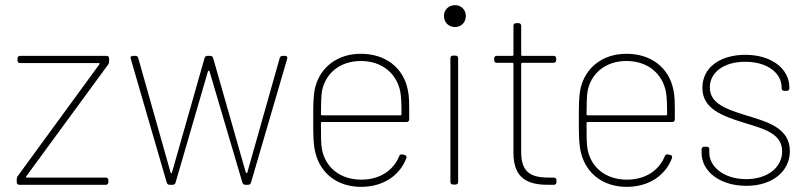

<svg xmlns="http://www.w3.org/2000/svg" viewBox="-20 -718 3139 746"><path d="M55 0H391C397 0 401 -4 401 -10V-18C401 -24 397 -28 391 -28H84C81 -28 80 -31 82 -33L400 -467C403 -471 404 -475 404 -480V-491C404 -497 400 -501 394 -501H58C52 -501 48 -497 48 -491V-483C48 -477 52 -473 58 -473H364C367 -473 368 -470 366 -468L49 -34C46 -30 45 -26 45 -21V-10C45 -4 49 0 55 0Z M639 0H651C657 0 660 -3 662 -8L788 -441C789 -444 793 -444 794 -441L922 -8C924 -3 927 0 933 0H944C950 0 953 -3 955 -8L1096 -490C1098 -497 1094 -501 1087 -501H1078C1072 -501 1069 -498 1067 -493L941 -48C940 -45 936 -45 935 -48L808 -493C806 -498 803 -501 797 -501H786C780 -501 777 -498 775 -493L648 -47C647 -44 644 -44 643 -47L517 -493C516 -498 512 -501 506 -501H497C491 -501 487 -498 487 -493C487 -492 488 -491 488 -490L628 -8C630 -3 633 0 639 0Z M1384 -20C1301 -20 1244 -68 1231 -138C1227 -156 1227 -190 1227 -240C1227 -243 1229 -244 1231 -244H1560C1566 -244 1570 -248 1570 -255C1570 -327 1570 -344 1564 -371C1547 -453 1480 -509 1382 -509C1289 -509 1223 -455 1204 -376C1197 -344 1197 -309 1197 -252C1197 -196 1197 -156 1206 -122C1226 -45 1290 8 1383 8C1470 8 1534 -37 1559 -104C1561 -110 1558 -115 1552 -116L1543 -118C1537 -119 1533 -117 1531 -111C1509 -57 1457 -20 1384 -20ZM1382 -481C1465 -481 1521 -432 1535 -363C1539 -346 1540 -311 1540 -274C1540 -271 1538 -270 1536 -270H1231C1229 -270 1227 -271 1227 -274C1227 -313 1228 -346 1231 -364C1244 -432 1300 -481 1382 -481Z M1748 -613C1772 -613 1790 -631 1790 -656C1790 -680 1772 -698 1748 -698C1723 -698 1705 -680 1705 -656C1705 -631 1723 -613 1748 -613ZM1740 -1H1750C1756 -1 1760 -5 1760 -11V-492C1760 -498 1756 -502 1750 -502H1740C1734 -502 1730 -498 1730 -492V-11C1730 -5 1734 -1 1740 -1Z M2112 -28C2041 -28 2005 -50 2005 -127V-470C2005 -472 2007 -474 2009 -474H2131C2137 -474 2141 -478 2141 -484V-491C2141 -497 2137 -501 2131 -501H2009C2007 -501 2005 -503 2005 -505V-618C2005 -624 2001 -628 1995 -628H1985C1979 -628 1975 -624 1975 -618V-505C1975 -503 1973 -501 1971 -501H1910C1904 -501 1900 -497 1900 -491V-484C1900 -478 1904 -474 1910 -474H1971C1973 -474 1975 -472 1975 -470V-124C1975 -23 2032 0 2110 0H2132C2138 0 2142 -4 2142 -10V-18C2142 -24 2138 -28 2132 -28Z M2416 -20C2333 -20 2276 -68 2263 -138C2259 -156 2259 -190 2259 -240C2259 -243 2261 -244 2263 -244H2592C2598 -244 2602 -248 2602 -255C2602 -327 2602 -344 2596 -371C2579 -453 2512 -509 2414 -509C2321 -509 2255 -455 2236 -376C2229 -344 2229 -309 2229 -252C2229 -196 2229 -156 2238 -122C2258 -45 2322 8 2415 8C2502 8 2566 -37 2591 -104C2593 -110 2590 -115 2584 -116L2575 -118C2569 -119 2565 -117 2563 -111C2541 -57 2489 -20 2416 -20ZM2414 -481C2497 -481 2553 -432 2567 -363C2571 -346 2572 -311 2572 -274C2572 -271 2570 -270 2568 -270H2263C2261 -270 2259 -271 2259 -274C2259 -313 2260 -346 2263 -364C2276 -432 2332 -481 2414 -481Z M2880 4C2982 4 3049 -53 3049 -131C3049 -221 2961 -245 2878 -270C2802 -294 2738 -315 2738 -379C2738 -437 2793 -478 2875 -478C2962 -478 3017 -434 3017 -378V-375C3017 -369 3021 -365 3027 -365H3037C3043 -365 3047 -369 3047 -375V-378C3047 -450 2979 -505 2876 -505C2777 -505 2709 -455 2709 -377C2709 -294 2788 -267 2871 -241C2946 -218 3019 -200 3019 -130C3019 -68 2963 -22 2879 -22C2792 -22 2736 -71 2736 -124V-138C2736 -144 2732 -148 2726 -148H2716C2710 -148 2706 -144 2706 -138V-123C2706 -54 2775 4 2880 4Z"/></svg>

Font: Barlow Thin
Style: Regular
Weight: 250
Designer: Jeremy Tribby
Foundry: Tribby Type
Version: Version 1.422;hotconv 1.0.109;makeotfexe 2.5.65596